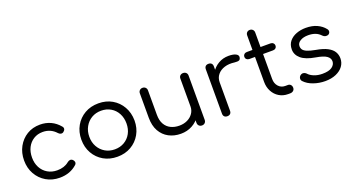

<svg xmlns="http://www.w3.org/2000/svg" viewBox="-49 -1300 3459 1884"><g transform="rotate(-20 1681.0 -357.5)"><path d="M335 5Q256 5 194 -31.5Q132 -68 96.5 -131Q61 -194 61 -273Q61 -353 95.5 -416Q130 -479 189.5 -515.5Q249 -552 327 -552Q387 -552 438 -528.5Q489 -505 528 -458Q540 -444 536.5 -429.5Q533 -415 518 -404Q506 -395 491 -398Q476 -401 465 -414Q410 -475 327 -475Q273 -475 231.5 -449Q190 -423 167 -378Q144 -333 144 -273Q144 -215 168 -169.5Q192 -124 235.5 -98Q279 -72 335 -72Q373 -72 403.5 -82Q434 -92 458 -112Q471 -123 485.5 -124.5Q500 -126 512 -116Q525 -104 527 -89Q529 -74 517 -62Q444 5 335 5Z M937 5Q856 5 793.5 -31Q731 -67 695 -130Q659 -193 659 -273Q659 -354 695 -417Q731 -480 793.5 -516Q856 -552 937 -552Q1017 -552 1079 -516Q1141 -480 1177 -417Q1213 -354 1214 -273Q1214 -193 1178 -130Q1142 -67 1079.5 -31Q1017 5 937 5ZM937 -72Q993 -72 1037 -98Q1081 -124 1105.5 -169.5Q1130 -215 1130 -273Q1130 -331 1105.5 -377Q1081 -423 1037 -449Q993 -475 937 -475Q881 -475 837 -449Q793 -423 767.5 -377Q742 -331 742 -273Q742 -215 767.5 -169.5Q793 -124 837 -98Q881 -72 937 -72Z M1599 6Q1529 6 1473.5 -23.5Q1418 -53 1386 -110Q1354 -167 1354 -250V-505Q1354 -523 1366 -535Q1378 -547 1396 -547Q1415 -547 1427 -535Q1439 -523 1439 -505V-250Q1439 -190 1461.5 -151Q1484 -112 1523 -93Q1562 -74 1611 -74Q1658 -74 1695.5 -92Q1733 -110 1755 -142Q1777 -174 1777 -214H1835Q1833 -151 1802 -101.5Q1771 -52 1718 -23Q1665 6 1599 6ZM1820 0Q1801 0 1789 -12Q1777 -24 1777 -43V-505Q1777 -524 1789 -535.5Q1801 -547 1820 -547Q1839 -547 1851 -535.5Q1863 -524 1863 -505V-43Q1863 -24 1851 -12Q1839 0 1820 0Z M2081 -339Q2083 -400 2112.5 -448.5Q2142 -497 2190 -525Q2238 -553 2297 -553Q2348 -553 2374.5 -538Q2401 -523 2394 -497Q2391 -482 2381.5 -476.5Q2372 -471 2359.5 -471Q2347 -471 2331 -472Q2273 -480 2227 -465.5Q2181 -451 2154 -418Q2127 -385 2127 -339ZM2085 0Q2065 0 2054 -11Q2043 -22 2043 -42V-505Q2043 -525 2054 -536Q2065 -547 2085 -547Q2105 -547 2116 -536Q2127 -525 2127 -505V-42Q2127 -22 2116 -11Q2105 0 2085 0Z M2719 0Q2667 0 2626 -25Q2585 -50 2561.5 -94Q2538 -138 2538 -193V-678Q2538 -697 2549.5 -709Q2561 -721 2580 -721Q2598 -721 2610 -709Q2622 -697 2622 -678V-193Q2622 -146 2649.5 -115.5Q2677 -85 2719 -85H2748Q2765 -85 2776 -73Q2787 -61 2787 -42Q2787 -23 2773.5 -11.5Q2760 0 2739 0ZM2479 -454Q2462 -454 2451 -464Q2440 -474 2440 -490Q2440 -506 2451 -516.5Q2462 -527 2479 -527H2726Q2743 -527 2754 -516.5Q2765 -506 2765 -490Q2765 -474 2754 -464Q2743 -454 2726 -454Z M3106 5Q3043 5 2984.5 -15.5Q2926 -36 2891 -74Q2879 -87 2881 -104Q2883 -121 2897 -133Q2913 -145 2929.5 -142.5Q2946 -140 2958 -128Q2979 -103 3018 -87.5Q3057 -72 3104 -72Q3173 -72 3205 -95.5Q3237 -119 3238 -153Q3239 -187 3206.5 -210Q3174 -233 3096 -246Q2995 -263 2948.5 -303Q2902 -343 2902 -399Q2902 -450 2930 -484Q2958 -518 3003.5 -535Q3049 -552 3102 -552Q3169 -552 3218 -529.5Q3267 -507 3297 -469Q3309 -455 3307 -439.5Q3305 -424 3291 -414Q3277 -406 3259.5 -409Q3242 -412 3230 -425Q3205 -452 3173 -464Q3141 -476 3100 -476Q3049 -476 3016.5 -456Q2984 -436 2984 -404Q2984 -382 2995.5 -366Q3007 -350 3037 -337.5Q3067 -325 3121 -315Q3196 -302 3239.5 -279Q3283 -256 3302 -224.5Q3321 -193 3321 -155Q3321 -109 3294.5 -73Q3268 -37 3219.5 -16Q3171 5 3106 5Z"/></g></svg>

Font: Comfortaa Medium
Style: Regular
Weight: 500
Designer: Johan Aakerlund
Foundry: Johan Aakerlund
Version: Version 3.104; ttfautohint (v1.8.1.43-b0c9)